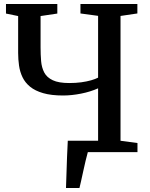

<svg xmlns="http://www.w3.org/2000/svg" viewBox="-20 -763 750 963"><path d="M311 180Q312.5 145.5 313.5 106Q314.5 66.5 316.2 25Q318 -16.5 320 -57H472V-320Q434.5 -303 387 -293.5Q339.5 -284 296.5 -284Q237 -284 196.5 -295.8Q156 -307.5 131 -328Q106 -348.5 93 -375.5Q80 -402.5 75.5 -433.8Q71 -465 71 -497.5V-682.5L10 -695V-743H267.5V-695L183.5 -682.5V-525.5Q183.5 -489 186.2 -456.5Q189 -424 202 -399.2Q215 -374.5 244.8 -360.5Q274.5 -346.5 327.5 -346.5Q359.5 -346.5 387.2 -350.2Q415 -354 436.8 -360.2Q458.5 -366.5 472 -373.5V-683.5L383.5 -695.5V-743H669V-695.5L584.5 -683V-57L669.5 -45.5V0H420.5Q415.5 17 409.5 42.8Q403.5 68.5 397.5 95.8Q391.5 123 386.5 146Q381.5 169 378.5 180Z"/></svg>

Font: Merriweather 36pt Medium
Style: Regular
Weight: 500
Version: Version 2.100